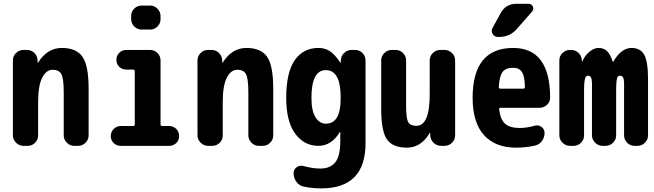

<svg xmlns="http://www.w3.org/2000/svg" viewBox="-20 -790 3540 1040"><path d="M460 -309.6V-56.6Q460 -33.2 442.9 -16.6Q425.8 0 403.3 0H381.8Q358.4 0 341.8 -17.1Q325.2 -34.2 325.2 -56.6V-290Q325.2 -364.3 312.5 -388.2Q299.8 -412.1 265.1 -412.1Q230.5 -412.1 208.5 -369.1Q186.5 -326.2 186.5 -237.3V-56.6Q186.5 -33.2 169.9 -16.6Q153.3 0 129.9 0H107.4Q84 0 66.9 -17.1Q49.8 -34.2 49.8 -56.6V-462.9Q49.8 -486.3 66.9 -502.9Q84 -519.5 107.4 -519.5H125Q149.4 -519.5 166 -503.4Q182.6 -487.3 183.6 -462.9V-451.2Q183.6 -450.2 184.6 -450.2Q186.5 -450.2 186.5 -451.2Q236.3 -530.3 314.9 -530.3Q393.6 -530.3 426.8 -482.4Q460 -434.6 460 -309.6Z M896.5 -107.4Q918.9 -107.4 934.6 -91.8Q950.2 -76.2 950.2 -52.7Q950.2 -30.3 934.6 -15.1Q918.9 0 896.5 0H633.8Q610.4 0 595.2 -15.6Q580.1 -31.2 580.1 -52.7Q580.1 -76.2 596.2 -91.8Q612.3 -107.4 633.8 -107.4H702.1Q710 -107.4 710 -116.2V-404.3Q710 -413.1 702.1 -413.1H664.1Q640.6 -413.1 625.5 -428.7Q610.4 -444.3 610.4 -466.3Q610.4 -488.3 626 -503.9Q641.6 -519.5 664.1 -519.5H793Q816.4 -519.5 833 -502.9Q849.6 -486.3 849.6 -462.9V-116.2Q849.6 -107.4 859.4 -107.4ZM747.1 -759.8H793Q816.4 -759.8 833 -742.7Q849.6 -725.6 849.6 -703.1V-686.5Q849.6 -663.1 833 -646.5Q816.4 -629.9 793 -629.9H747.1Q723.6 -629.9 707 -647Q690.4 -664.1 690.4 -686.5V-703.1Q690.4 -726.6 707 -743.2Q723.6 -759.8 747.1 -759.8Z M1460 -309.6V-56.6Q1460 -33.2 1442.9 -16.6Q1425.8 0 1403.3 0H1381.8Q1358.4 0 1341.8 -17.1Q1325.2 -34.2 1325.2 -56.6V-290Q1325.2 -364.3 1312.5 -388.2Q1299.8 -412.1 1265.1 -412.1Q1230.5 -412.1 1208.5 -369.1Q1186.5 -326.2 1186.5 -237.3V-56.6Q1186.5 -33.2 1169.9 -16.6Q1153.3 0 1129.9 0H1107.4Q1084 0 1066.9 -17.1Q1049.8 -34.2 1049.8 -56.6V-462.9Q1049.8 -486.3 1066.9 -502.9Q1084 -519.5 1107.4 -519.5H1125Q1149.4 -519.5 1166 -503.4Q1182.6 -487.3 1183.6 -462.9V-451.2Q1183.6 -450.2 1184.6 -450.2Q1186.5 -450.2 1186.5 -451.2Q1236.3 -530.3 1314.9 -530.3Q1393.6 -530.3 1426.8 -482.4Q1460 -434.6 1460 -309.6Z M1825.2 -254.9V-264.6Q1825.2 -409.2 1745.1 -410.2Q1667 -410.2 1667 -259.8Q1667 -189.5 1689 -154.8Q1710.9 -120.1 1745.1 -120.1Q1825.2 -120.1 1825.2 -254.9ZM1903.3 -519.5Q1926.8 -519.5 1943.4 -502.9Q1960 -486.3 1960 -462.9V-14.6Q1960 230.5 1719.7 230.5Q1671.9 230.5 1625 220.7Q1600.6 215.8 1585.4 194.8Q1570.3 173.8 1570.3 148.4V147.5Q1570.3 127.9 1586.9 115.7Q1603.5 103.5 1624 109.4Q1674.8 123 1714.8 123Q1769.5 123 1796.4 88.9Q1823.2 54.7 1823.2 -25.4V-74.2Q1823.2 -75.2 1822.3 -75.2Q1820.3 -75.2 1820.3 -74.2Q1775.4 0 1705.1 0Q1627 0 1578.6 -66.4Q1530.3 -132.8 1530.3 -259.8Q1530.3 -396.5 1576.2 -463.4Q1622.1 -530.3 1705.1 -530.3Q1740.2 -530.3 1767.1 -512.7Q1793.9 -495.1 1823.2 -451.2Q1823.2 -450.2 1825.2 -450.2Q1826.2 -450.2 1826.2 -451.2V-462.9Q1827.1 -487.3 1844.2 -503.4Q1861.3 -519.5 1884.8 -519.5Z M2387.7 -519.5Q2411.1 -519.5 2428.2 -502.9Q2445.3 -486.3 2445.3 -462.9V-56.6Q2445.3 -33.2 2428.2 -16.6Q2411.1 0 2387.7 0H2370.1Q2345.7 0 2328.6 -16.6Q2311.5 -33.2 2310.5 -56.6V-69.3Q2310.5 -70.3 2309.6 -70.3Q2307.6 -70.3 2307.6 -69.3Q2259.8 9.8 2184.6 9.8Q2107.4 9.8 2076.2 -34.7Q2044.9 -79.1 2044.9 -200.2V-462.9Q2044.9 -486.3 2062 -502.9Q2079.1 -519.5 2101.6 -519.5H2123Q2146.5 -519.5 2163.1 -502.9Q2179.7 -486.3 2179.7 -462.9V-219.7Q2179.7 -149.4 2190.9 -128.9Q2202.1 -108.4 2235.4 -108.4Q2308.6 -108.4 2307.6 -283.2V-462.9Q2307.6 -486.3 2324.7 -502.9Q2341.8 -519.5 2365.2 -519.5Z M2814.5 -309.6Q2823.2 -309.6 2823.2 -318.4Q2822.3 -377 2807.1 -399.9Q2792 -422.9 2759.8 -422.9Q2720.7 -422.9 2703.1 -401.4Q2685.5 -379.9 2681.6 -318.4Q2681.6 -310.5 2690.4 -309.6ZM2759.8 -530.3Q2959 -530.3 2960 -261.7Q2960 -237.3 2942.4 -221.7Q2924.8 -206.1 2901.4 -206.1H2691.4Q2682.6 -206.1 2683.6 -198.2Q2690.4 -141.6 2716.8 -119.1Q2743.2 -96.7 2794.9 -96.7Q2833 -96.7 2877.9 -109.4Q2897.5 -114.3 2913.6 -102.1Q2929.7 -89.8 2929.7 -70.3Q2929.7 -44.9 2915 -25.4Q2900.4 -5.9 2876 -1Q2826.2 9.8 2775.4 9.8Q2663.1 9.8 2601.6 -58.1Q2540 -126 2540 -259.8Q2540 -530.3 2759.8 -530.3ZM2777.3 -769.5H2842.8Q2859.4 -769.5 2866.2 -754.9Q2873 -740.2 2862.3 -727.5L2778.3 -631.8Q2741.2 -589.8 2682.6 -589.8H2676.8Q2658.2 -589.8 2648.4 -606.4Q2638.7 -623 2648.4 -639.6L2692.4 -719.7Q2719.7 -769.5 2777.3 -769.5Z M3400.4 -530.3Q3448.2 -530.3 3469.2 -494.1Q3490.2 -458 3490.2 -360.4V-56.6Q3490.2 -33.2 3473.1 -16.6Q3456.1 0 3432.6 0H3417Q3393.6 0 3377 -17.1Q3360.4 -34.2 3360.4 -56.6V-339.8Q3360.4 -379.9 3338.9 -379.9Q3331.1 -379.9 3326.7 -375Q3322.3 -370.1 3319.8 -352.5Q3317.4 -335 3317.4 -299.8V-56.6Q3317.4 -33.2 3300.3 -16.6Q3283.2 0 3259.8 0H3244.1Q3220.7 0 3203.6 -17.1Q3186.5 -34.2 3186.5 -56.6V-339.8Q3186.5 -379.9 3166 -379.9Q3158.2 -379.9 3153.8 -375Q3149.4 -370.1 3146.5 -352.5Q3143.6 -335 3143.6 -299.8V-56.6Q3143.6 -33.2 3127 -16.6Q3110.4 0 3086.9 0H3067.4Q3043.9 0 3026.9 -17.1Q3009.8 -34.2 3009.8 -56.6V-462.9Q3009.8 -486.3 3026.9 -502.9Q3043.9 -519.5 3067.4 -519.5H3073.2Q3097.7 -519.5 3114.3 -502.9Q3130.9 -486.3 3131.8 -462.9V-456.1Q3131.8 -455.1 3132.8 -455.1Q3133.8 -455.1 3133.8 -456.1Q3148.4 -490.2 3173.3 -510.3Q3198.2 -530.3 3221.7 -530.3Q3249 -530.3 3267.1 -514.2Q3285.2 -498 3298.8 -456.1Q3298.8 -455.1 3299.8 -455.1Q3301.8 -455.1 3301.8 -456.1Q3345.7 -530.3 3400.4 -530.3Z"/></svg>

Font: Rounded Mgen+ 1m bold
Style: Bold
Weight: 700
Designer: [Source Han Sans]
Ryoko NISHIZUKA  (kana & ideographs); Paul D. Hunt (Latin, Greek & Cyrillic); Wenlong ZHANG  (bopomofo
Version: Version 1.059.20150602